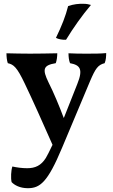

<svg xmlns="http://www.w3.org/2000/svg" viewBox="-20 -740 592 1009"><path d="M327 -531C364 -592 412 -660 458 -714C448 -717 435 -720 420 -720C395 -721 366 -718 338 -708C325 -656 305 -605 274 -541C287 -534 308 -530 327 -531ZM439 -458C404 -458 371 -458 340 -460C340 -442 342 -423 348 -408C401 -398 418 -377 386 -298L317 -124C316 -123 316 -121 315 -120C292 -182 260 -258 235 -307C201 -377 207 -397 273 -408C278 -421 281 -441 281 -460C240 -459 179 -458 138 -458C97 -458 52 -459 14 -460C14 -442 16 -422 21 -408C52 -401 69 -387 110 -301C149 -220 208 -88 256 21C240 54 228 79 221 90C196 130 165 144 123 144C95 144 68 140 45 135C38 156 36 196 41 217C56 233 85 249 126 249C190 249 230 219 306 37L453 -313C482 -381 495 -399 530 -408C537 -424 538 -445 538 -461C508 -458 475 -458 439 -458Z"/></svg>

Font: Vollkorn Semibold
Style: Regular
Weight: 600
Designer: Friedrich Althausen
Foundry: Friedrich Althausen
Version: Version 4.015;PS 004.015;hotconv 1.0.88;makeotf.lib2.5.64775